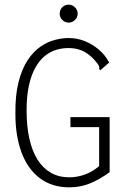

<svg xmlns="http://www.w3.org/2000/svg" viewBox="-20 -793 540 823"><path d="M277 10Q203 10 151 -29Q99 -68 72.5 -139Q46 -210 46 -304Q45 -385 59.5 -441.5Q74 -498 98.5 -535Q123 -572 153.5 -593Q184 -614 215.5 -622Q247 -630 274 -630Q311 -630 344 -616.5Q377 -603 404 -580Q431 -557 448 -525L417 -498L410 -492L405 -497Q407 -504 404 -510.5Q401 -517 390 -530Q374 -549 356 -562Q338 -575 317.5 -581Q297 -587 273 -587Q246 -587 220 -579Q194 -571 171.5 -552.5Q149 -534 131.5 -503Q114 -472 104 -426.5Q94 -381 94 -319Q94 -251 106 -198Q118 -145 141 -108.5Q164 -72 198 -52.5Q232 -33 277 -33Q294 -33 311 -36Q328 -39 344.5 -45Q361 -51 376.5 -60.5Q392 -70 405 -81V-248H282V-291H450V-55Q406 -23 365 -6.5Q324 10 277 10ZM274 -696Q259 -696 247.5 -707Q236 -718 236 -734Q236 -751 247 -762Q258 -773 274 -773Q290 -773 301.5 -761.5Q313 -750 313 -734Q313 -719 301.5 -707.5Q290 -696 274 -696Z"/></svg>

Font: Inconsolata Light
Style: Regular
Weight: 300
Designer: Raph Levien, Cyreal, Brenton Simpson
Foundry: Raph Levien, Cyreal, Google
Version: Version 3.001